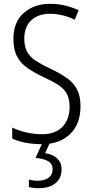

<svg xmlns="http://www.w3.org/2000/svg" viewBox="-20 -744 485 1004"><path d="M401 -189Q401 -95 346 -42.5Q291 10 200 10Q110 10 44 -19V-77Q76 -61 117.5 -51.5Q159 -42 200 -42Q269 -42 306.5 -81Q344 -120 344 -185Q344 -227 329.5 -253.5Q315 -280 284.5 -300Q254 -320 205 -342Q159 -364 124 -388Q89 -412 69.5 -448Q50 -484 50 -541Q50 -628 104 -676Q158 -724 242 -724Q285 -724 323 -714.5Q361 -705 391 -690L371 -641Q338 -657 305 -664.5Q272 -672 242 -672Q179 -672 143 -637.5Q107 -603 107 -543Q107 -499 122.5 -472Q138 -445 168 -425.5Q198 -406 241 -386Q292 -362 328 -337Q364 -312 382.5 -277Q401 -242 401 -189ZM302 141Q302 188 270 214Q238 240 183 240Q152 240 131 234V195Q152 201 179 201Q213 201 234 185.5Q255 170 255 142Q255 112 231 98.5Q207 85 166 82L203 0H242L216 57Q257 63 279.5 85Q302 107 302 141Z"/></svg>

Font: Noto Sans Lao Looped Condensed Light
Style: Regular
Weight: 300
Width: 3
Designer: Mark Frömberg, Ben Mitchell
Foundry: The Fontpad Ltd
Version: Version 1.002; ttfautohint (v1.8.4.7-5d5b)